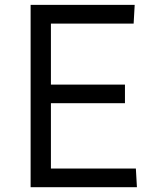

<svg xmlns="http://www.w3.org/2000/svg" viewBox="-20 -779 624 799"><path d="M107.4 0H549.8L545.4 -77.6H191.9V-349.6H500V-426.8H191.9V-680.7H536.1L540.5 -758.8H107.4Z"/></svg>

Font: Duru Sans
Style: Regular
Weight: 400
Designer: Onur Yazıcıgil
Foundry: Onur Yazıcıgil
Version: Version 1.002